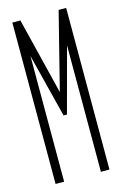

<svg xmlns="http://www.w3.org/2000/svg" viewBox="-101 -670 452 716"><g transform="rotate(-15 125.0 -312.0)"><path d="M22 0V-623H53L126 -327L201 -624H230V0H197V-488L130 -239H117L55 -485V0Z"/></g></svg>

Font: Inconsolata UltraCondensed Light
Style: Regular
Weight: 300
Width: 1
Monospace: yes
Designer: Raph Levien, Cyreal, Brenton Simpson
Foundry: Raph Levien, Cyreal, Google
Version: Version 3.001; ttfautohint (v1.8.2.53-6de2)